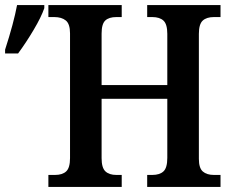

<svg xmlns="http://www.w3.org/2000/svg" viewBox="-65 -734 914 754"><path d="M125 -47H151Q180 -47 195 -61Q210 -75 210 -113V-603Q210 -640 193.5 -653.5Q177 -667 148 -667H125V-714H413V-667H392Q363 -667 348.5 -653.5Q334 -640 334 -602V-400H592V-601Q592 -639 577 -653Q562 -667 533 -667H513V-714H801V-667H775Q746 -667 731 -653Q716 -639 716 -601V-110Q716 -74 731.5 -60.5Q747 -47 775 -47H801V0H513V-47H533Q562 -47 577 -61Q592 -75 592 -114V-346H334V-113Q334 -75 349 -61Q364 -47 392 -47H413V0H125ZM-45 -539Q-11 -644 2 -714H109V-702Q97 -667 67 -616.5Q37 -566 6 -524H-45Z"/></svg>

Font: Noto Serif NarrowSemiBold
Style: Regular
Weight: 600
Width: 4
Designer: Monotype Design Team
Foundry: Monotype Imaging Inc.
Version: Version 1.001